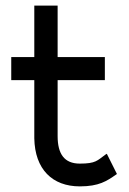

<svg xmlns="http://www.w3.org/2000/svg" viewBox="-20 -652 458 683"><path d="M20 -367H102V-160C104 -50 166 11 264 11C332 11 360 -8 393 -31L396 -33L360 -105L355 -102C326 -81 321 -70 264 -70C209 -70 185 -104 185 -168V-367H353V-449H185V-632H102V-449H20Z"/></svg>

Font: Charger Sport
Style: SeBdNrw
Weight: 600
Designer: Jasper
Foundry: Cannot Into Space Fonts
Version: Version 1.1